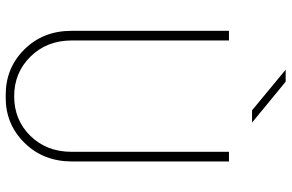

<svg xmlns="http://www.w3.org/2000/svg" viewBox="-190 -794 998 657"><g transform="rotate(90 308.5 -465.0)"><path d="M314 14H304Q212 14 148.5 -50Q85 -114 85 -211V-750H118V-212Q118 -127 173 -71Q228 -15 309 -15Q390 -15 444.5 -70.5Q499 -126 499 -212V-750H532V-213Q532 -115 468.5 -50.5Q405 14 314 14ZM218 -944H259L399 -829H357Z"/></g></svg>

Font: Poiret One
Style: Regular
Weight: 400
Designer: Denis Masharov
Foundry: Denis Masharov
Version: Version 1.001